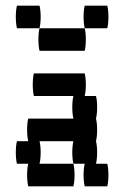

<svg xmlns="http://www.w3.org/2000/svg" viewBox="-20 -660 440 680"><path d="M364 -40Q364 -17 360 0H280Q276 -17 276 -40Q276 -64 280 -80H240Q236 -97 236 -120Q236 -144 240 -160H120Q124 -144 124 -120Q124 -97 120 -80H240Q244 -64 244 -40Q244 -17 240 0H80Q76 -17 76 -40Q76 -64 80 -80H40Q36 -97 36 -120Q36 -144 40 -160H80Q76 -177 76 -200Q76 -224 80 -240H240Q236 -257 236 -280Q236 -304 240 -320H100Q96 -337 96 -360Q96 -384 100 -400H280Q284 -384 284 -360Q284 -337 280 -320H320Q324 -304 324 -280Q324 -257 320 -240Q324 -224 324 -200Q324 -177 320 -160Q324 -144 324 -120Q324 -97 320 -80H360Q364 -64 364 -40ZM120 -640Q124 -624 124 -600Q124 -577 120 -560H40Q36 -577 36 -600Q36 -624 40 -640ZM360 -640Q364 -624 364 -600Q364 -577 360 -560H280Q276 -577 276 -600Q276 -624 280 -640ZM280 -560Q284 -544 284 -520Q284 -497 280 -480H120Q116 -497 116 -520Q116 -544 120 -560Z"/></svg>

Font: VT323
Style: Regular
Weight: 400
Monospace: yes
Designer: Peter Hull
Version: Version 2.000